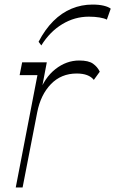

<svg xmlns="http://www.w3.org/2000/svg" viewBox="-20 -821 505 841"><path d="M49 0 144 -492H66L77 -548H185L155 -390L150 -411Q175 -481 223 -518.5Q271 -556 327 -556Q368 -556 387.5 -542Q407 -528 417 -507L391 -471Q369 -499 316 -499Q248 -499 203 -452.5Q158 -406 143 -329L79 0ZM161 -622 149 -638Q177 -692 213.5 -728.5Q250 -765 293.5 -783Q337 -801 385 -801Q414 -801 434.5 -796Q455 -791 465 -783L448 -735Q437 -741 416 -744.5Q395 -748 369 -748Q307 -748 252.5 -715Q198 -682 161 -622Z"/></svg>

Font: Savate ExtraLight
Style: Italic
Weight: 200
Italic angle: -11°
Designer: Max Esnée
Foundry: Plomb Type
Version: Version 2.000